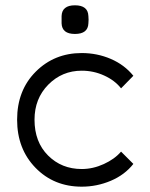

<svg xmlns="http://www.w3.org/2000/svg" viewBox="-20 -680 560 717"><path d="M478 -67.9Q445.8 -26.9 393.8 -4.9Q341.8 17.1 285.2 17.1Q181.2 17.1 112.5 -53.5Q43.9 -124 43.9 -232.9Q43.9 -342.8 113.5 -412.4Q183.1 -481.9 285.2 -481.9Q342.8 -481.9 393.8 -460Q444.8 -438 478 -397L432.1 -350.1Q408.7 -379.9 369.1 -397.9Q329.6 -416 285.2 -416Q211.9 -416 160.4 -364Q108.9 -312 108.9 -232.9Q108.9 -149.9 159.4 -99.4Q210 -48.8 285.2 -48.8Q327.1 -48.8 367.7 -67.4Q408.2 -85.9 432.1 -113.8ZM210 -592.8V-620.1Q211.4 -660.2 259.8 -660.2Q308.6 -660.2 310.1 -620.1Q311.5 -606.4 310.1 -592.8Q308.6 -553.2 259.8 -553.2Q211.4 -553.2 210 -592.8Z"/></svg>

Font: Kreadon
Style: Regular
Weight: 400
Designer: kohakuno
Foundry: StudioGnu
Version: Version 1.000;Glyphs 3.1.2 (3151)